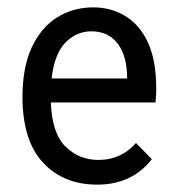

<svg xmlns="http://www.w3.org/2000/svg" viewBox="-20 -491 490 521"><path d="M244 10Q152 10 96.5 -50Q41 -110 41 -228Q41 -308 66 -362Q91 -416 134.5 -443.5Q178 -471 233 -471Q281 -471 320 -447.5Q359 -424 381.5 -375.5Q404 -327 404 -250Q404 -232 402 -213H118Q121 -129 158 -93Q195 -57 247 -57Q309 -57 349 -103L392 -59Q338 10 244 10ZM120 -278H325Q325 -339 299.5 -372.5Q274 -406 228 -406Q188 -406 158 -376Q128 -346 120 -278Z"/></svg>

Font: Inconsolata SemiCondensed Medium
Style: Regular
Weight: 500
Width: 4
Monospace: yes
Designer: Raph Levien, Cyreal, Brenton Simpson
Foundry: Raph Levien, Cyreal, Google
Version: Version 3.001; ttfautohint (v1.8.2.53-6de2)